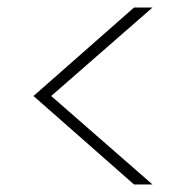

<svg xmlns="http://www.w3.org/2000/svg" viewBox="-20 -605 517 510"><path d="M385 -115H336L69 -350L336 -585H385L116 -350Z"/></svg>

Font: Albert Sans ExtraLight
Style: Regular
Weight: 250
Designer: Andreas Rasmussen
Foundry: a.Foundry
Version: Version 1.025